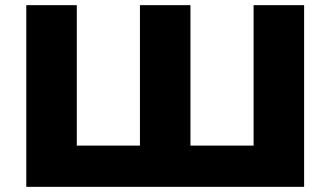

<svg xmlns="http://www.w3.org/2000/svg" viewBox="-20 -725 1282 745"><path d="M82 0V-705H278V-160H523V-705H719V-160H964V-705H1160V0Z"/></svg>

Font: Nunito Sans 10pt SemiExpanded Black
Style: Regular
Weight: 900
Width: 6
Designer: Vernon Adams
Foundry: Vernon Adams
Version: Version 3.101;gftools[0.9.27]